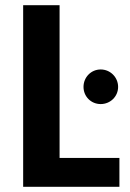

<svg xmlns="http://www.w3.org/2000/svg" viewBox="-20 -718 499 738"><path d="M69 0H439V-111H209V-698H69ZM301 -384C301 -347 330 -318 367 -318C404 -318 434 -347 434 -384C434 -421 404 -451 367 -451C330 -451 301 -421 301 -384Z"/></svg>

Font: Poppins SemiBold
Style: Regular
Weight: 600
Designer: Ninad Kale (Devanagari), Jonny Pinhorn (Latin)
Foundry: Indian Type Foundry
Version: 4.004